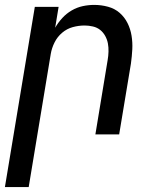

<svg xmlns="http://www.w3.org/2000/svg" viewBox="-27 -548 647 783"><path d="M-7 215 115 -520H212L198 -435Q210 -456 227 -474.5Q244 -493 265.5 -505.5Q287 -518 310.5 -523Q334 -528 357 -528Q386 -528 413.5 -520.5Q441 -513 461 -495.5Q481 -478 493 -454Q505 -430 509.5 -402.5Q514 -375 512.5 -346.5Q511 -318 507 -289L459 0H362L412 -303Q415 -320 415.5 -337.5Q416 -355 413 -371Q410 -387 402 -401.5Q394 -416 381.5 -426Q369 -436 352 -440Q335 -444 318 -444Q294 -444 270 -437.5Q246 -431 226.5 -414.5Q207 -398 195.5 -375Q184 -352 180 -328L90 215Z"/></svg>

Font: Iosevka Medium Extended
Style: Italic
Weight: 500
Width: 7
Italic angle: -9°
Monospace: yes
Designer: Belleve Invis
Foundry: Belleve Invis
Version: Version 32.5.0; ttfautohint (v1.8.4)